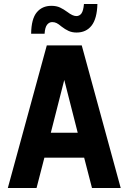

<svg xmlns="http://www.w3.org/2000/svg" viewBox="-20 -936 640 956"><path d="M19 0 213 -710H387L581 0H438L399 -151H201L162 0ZM300 -538 233 -275H367ZM361 -774Q339 -774 321.5 -782Q304 -790 286 -804Q272 -816 262 -821Q252 -826 240 -826Q225 -826 214.5 -813Q204 -800 202 -768H135Q136 -842 163 -874.5Q190 -907 236 -907Q261 -907 279 -898.5Q297 -890 316 -876Q342 -856 360 -856Q376 -856 385.5 -869Q395 -882 398 -916H465Q463 -843 436 -808.5Q409 -774 361 -774Z"/></svg>

Font: Geist Mono
Style: Bold
Weight: 700
Monospace: yes
Designer: Basement.studio, Andrés Briganti, Mateo Zaragoza
Foundry: Basement.studio, Vercel, Andrés Briganti, Guido Ferreyra, Mateo Zaragoza
Version: Version 1.500; ttfautohint (v1.8.4.7-5d5b)